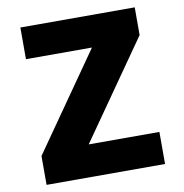

<svg xmlns="http://www.w3.org/2000/svg" viewBox="-88 -866 943 985"><g transform="rotate(-10 383.0 -374.0)"><path d="M75.2 35.2V-115.2L426.8 -618.2H83V-783.2H678.7V-638.7L324.2 -131.8H692.4V35.2Z"/></g></svg>

Font: GenEi M Gothic v2 Black
Style: Regular
Weight: 900
Version: Version 2.0